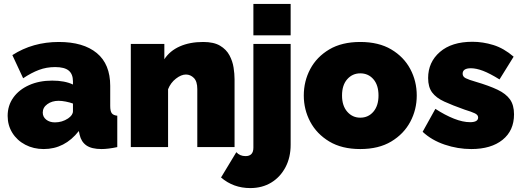

<svg xmlns="http://www.w3.org/2000/svg" viewBox="-20 -750 2665 979"><path d="M19 -159Q19 -212 48 -252.5Q77 -293 128.5 -316Q180 -339 246 -339Q310 -339 352 -319V-335Q352 -372 330.5 -390Q309 -408 261 -408Q217 -408 178.5 -393.5Q140 -379 98 -351L43 -469Q147 -536 280 -536Q405 -536 473.5 -479.5Q542 -423 542 -312V-210Q542 -183 550 -172.5Q558 -162 578 -160V0Q555 5 534.5 7.5Q514 10 498 10Q447 10 420.5 -8.5Q394 -27 386 -63L382 -82Q310 10 203 10Q151 10 109 -12Q67 -34 43 -72.5Q19 -111 19 -159ZM327 -146Q352 -163 352 -183V-222Q336 -228 315.5 -232Q295 -236 279 -236Q245 -236 221.5 -219Q198 -202 198 -176Q198 -154 215.5 -140Q233 -126 260 -126Q297 -126 327 -146Z M1176 0H986V-296Q986 -335 968.5 -352.5Q951 -370 928 -370Q904 -370 877 -349Q850 -328 837 -295V0H647V-526H818V-448Q846 -491 897 -513.5Q948 -536 1016 -536Q1070 -536 1102 -517Q1134 -498 1150 -468Q1166 -438 1171 -405.5Q1176 -373 1176 -346Z M1272 -570V-730H1462V-570ZM1256 209Q1170 209 1107 155L1185 26Q1203 46 1232 46Q1272 46 1272 3V-526H1462V-12Q1462 53 1435.5 103Q1409 153 1363 181Q1317 209 1256 209Z M1817 10Q1723 10 1659 -28.5Q1595 -67 1562 -129Q1529 -191 1529 -263Q1529 -336 1562 -398Q1595 -460 1659 -498Q1723 -536 1817 -536Q1911 -536 1975 -498Q2039 -460 2072 -398Q2105 -336 2105 -263Q2105 -191 2072 -129Q2039 -67 1975 -28.5Q1911 10 1817 10ZM1724 -263Q1724 -211 1750.5 -180.5Q1777 -150 1817 -150Q1858 -150 1884 -180.5Q1910 -211 1910 -263Q1910 -316 1884 -346Q1858 -376 1817 -376Q1777 -376 1750.5 -346Q1724 -316 1724 -263Z M2383 10Q2314 10 2247.5 -12.5Q2181 -35 2135 -78L2200 -195Q2249 -163 2294.5 -145Q2340 -127 2377 -127Q2418 -127 2418 -151Q2418 -164 2401.5 -172Q2385 -180 2349 -191Q2287 -213 2245.5 -232Q2204 -251 2183.5 -278.5Q2163 -306 2163 -352Q2163 -433 2223 -485Q2283 -537 2389 -537Q2442 -537 2495.5 -520.5Q2549 -504 2599 -461L2527 -345Q2477 -376 2442.5 -389Q2408 -402 2381 -402Q2339 -402 2339 -374Q2339 -359 2355 -351Q2371 -343 2406 -333Q2474 -313 2517 -292.5Q2560 -272 2580.5 -243Q2601 -214 2601 -167Q2601 -84 2542.5 -37Q2484 10 2383 10Z"/></svg>

Font: Raleway Black
Style: Regular
Weight: 900
Designer: Matt McInerney, Pablo Impallari, Rodrigo Fuenzalida
Foundry: Matt McInerney, Pablo Impallari, Rodrigo Fuenzalida
Version: Version 4.026